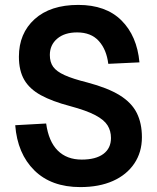

<svg xmlns="http://www.w3.org/2000/svg" viewBox="-20 -746 640 782"><path d="M307 16Q189 16 120 -52Q51 -120 42 -236L168 -243Q178 -170 215 -133Q252 -96 313 -96Q370 -96 401 -119Q432 -142 432 -184Q432 -213 418 -235.5Q404 -258 368 -277Q332 -296 265 -314Q193 -333 147 -358Q101 -383 79 -420.5Q57 -458 57 -515Q57 -610 121 -668Q185 -726 299 -726Q411 -726 474.5 -663Q538 -600 548 -492L421 -486Q414 -544 382.5 -579Q351 -614 294 -614Q243 -614 213 -588.5Q183 -563 183 -522Q183 -493 196.5 -474Q210 -455 243 -440Q276 -425 336 -410Q419 -388 467.5 -358Q516 -328 537 -286Q558 -244 558 -187Q558 -126 527 -80Q496 -34 440 -9Q384 16 307 16Z"/></svg>

Font: Geist Mono SemiBold
Style: Regular
Weight: 600
Monospace: yes
Designer: Basement.studio, Andrés Briganti, Mateo Zaragoza
Foundry: Basement.studio, Vercel, Andrés Briganti, Guido Ferreyra, Mateo Zaragoza
Version: Version 1.500; ttfautohint (v1.8.4.7-5d5b)